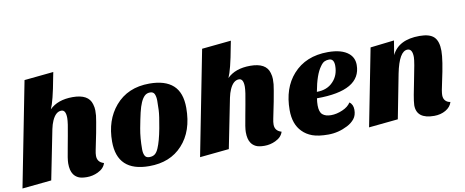

<svg xmlns="http://www.w3.org/2000/svg" viewBox="-73 -999 3145 1299"><g transform="rotate(-10 1500.0 -350.0)"><path d="M520 -111Q520 -67 565 -54Q554 -17 511 3Q475 20 435.5 20Q396 20 375.5 9.5Q355 -1 344 -18Q326 -44 326 -93Q326 -122 342 -202L356 -278Q373 -365 373 -397Q373 -453 342 -453Q303 -453 278 -396Q268 -374 261 -341L193 0L-8 20L133 -700L334 -720L326 -680Q298 -526 274 -474Q330 -530 433 -530Q542 -530 562 -458Q569 -435 569 -415Q569 -395 567.5 -379.5Q566 -364 561 -336L548 -264L525 -151Q520 -128 520 -111Z M864 20Q644 20 644 -187Q644 -334 725 -429Q811 -530 960 -530Q1068 -530 1123 -480Q1178 -430 1178 -325Q1178 -165 1092 -72Q1008 20 864 20ZM835 -100Q835 -74 843.5 -57Q852 -40 875 -40Q898 -40 912.5 -51Q927 -62 938 -88Q958 -134 974 -219.5Q990 -305 991.5 -342Q993 -379 993 -406.5Q993 -434 985 -452Q977 -470 954.5 -470Q932 -470 917 -456Q902 -442 890 -415Q878 -388 868.5 -347.5Q859 -307 847 -243Q835 -179 835 -100Z M1740 -111Q1740 -67 1785 -54Q1774 -17 1731 3Q1695 20 1655.5 20Q1616 20 1595.5 9.5Q1575 -1 1564 -18Q1546 -44 1546 -93Q1546 -122 1562 -202L1576 -278Q1593 -365 1593 -397Q1593 -453 1562 -453Q1523 -453 1498 -396Q1488 -374 1481 -341L1413 0L1212 20L1353 -700L1554 -720L1546 -680Q1518 -526 1494 -474Q1550 -530 1653 -530Q1762 -530 1782 -458Q1789 -435 1789 -415Q1789 -395 1787.5 -379.5Q1786 -364 1781 -336L1768 -264L1745 -151Q1740 -128 1740 -111Z M2271 -169Q2296 -152 2296 -114.5Q2296 -77 2277 -53Q2258 -29 2227 -13Q2163 20 2094 20Q2025 20 1984.5 5Q1944 -10 1917 -38Q1864 -91 1864 -188Q1864 -339 1946 -431Q2034 -530 2187 -530Q2282 -530 2329 -490Q2364 -460 2364 -411Q2364 -235 2060 -235Q2056 -209 2056 -187Q2056 -141 2076.5 -123.5Q2097 -106 2135 -106Q2173 -106 2213.5 -123.5Q2254 -141 2271 -169ZM2067 -278Q2138 -278 2179 -322Q2220 -364 2220 -431Q2220 -454 2211.5 -466.5Q2203 -479 2186 -479Q2169 -479 2154.5 -472.5Q2140 -466 2125 -444Q2088 -394 2067 -278Z M2821 20Q2700 20 2700 -74Q2701 -100 2709 -144L2727 -236Q2754 -366 2754 -395Q2754 -453 2720 -453Q2663 -453 2633 -304L2574 0L2373 20L2477 -511L2641 -530L2625 -432Q2672 -530 2816 -530Q2886 -530 2915.5 -500.5Q2945 -471 2945 -405Q2945 -343 2913 -198Q2898 -133 2898 -108.5Q2898 -84 2911.5 -70Q2925 -56 2945 -54Q2935 -20 2900.5 0Q2866 20 2821 20Z"/></g></svg>

Font: Sansita One
Style: Regular
Weight: 400
Version: Version 1.002